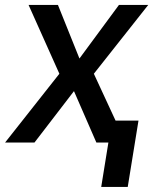

<svg xmlns="http://www.w3.org/2000/svg" viewBox="-29 -565 607 761"><path d="M206.3 -272.7 84.2 -545.5H200.6L285.9 -333.1L442.5 -545.5H558.6L343 -272.7L429 -87H519.9L477.3 175.8H372.2L400.6 0H353L264.2 -203.8L107.6 0H-8.9Z"/></svg>

Font: Inter P Medium
Style: Italic
Weight: 500
Italic angle: 9.39999°
Designer: Rasmus Andersson
Foundry: rsms
Version: Version 3.018;git-588b23468